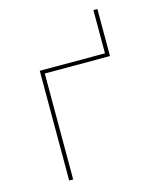

<svg xmlns="http://www.w3.org/2000/svg" viewBox="-110 -802 720 879"><g transform="rotate(-15 250.0 -362.5)"><path d="M108 0V-520H417V-725H436V-502H127V0Z"/></g></svg>

Font: Zed Mono Thin
Style: Regular
Weight: 100
Monospace: yes
Designer: Belleve Invis
Foundry: Belleve Invis
Version: Version 1.0.0; ttfautohint (v1.8.4)